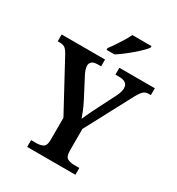

<svg xmlns="http://www.w3.org/2000/svg" viewBox="-217 -1063 1100 1196"><g transform="rotate(30 333.0 -465.5)"><path d="M162 0V-49H200Q227 -49 247 -59Q267 -69 267 -112V-270L82 -612Q67 -641 53 -653Q39 -665 11 -665H-2V-714H310V-665H286Q257 -665 244.5 -654Q232 -643 232 -625Q232 -612 237 -597.5Q242 -583 248 -571L322 -429Q338 -398 349 -371Q360 -344 368 -321Q378 -345 393 -376Q408 -407 425 -440L485 -558Q495 -578 498.5 -593Q502 -608 502 -618Q502 -665 438 -665H413V-714H668V-665H652Q628 -665 612.5 -649Q597 -633 573 -587L404 -269V-115Q404 -70 423.5 -59.5Q443 -49 470 -49H509V0ZM288 -784Q303 -803 320.5 -829Q338 -855 354.5 -882Q371 -909 381 -931H519V-921Q511 -908 490.5 -888Q470 -868 444.5 -846Q419 -824 393 -804.5Q367 -785 345 -771H288Z"/></g></svg>

Font: Noto Serif Vithkuqi SemiBold
Style: Regular
Weight: 600
Version: Version 1.005